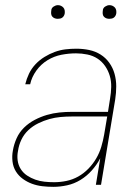

<svg xmlns="http://www.w3.org/2000/svg" viewBox="-20 -717 540 745"><path d="M187 8Q165 8 144 5.5Q123 3 104 -4Q85 -11 68.5 -23Q52 -35 41.5 -52Q31 -69 28.5 -90.5Q26 -112 30 -133Q34 -157 44.5 -180.5Q55 -204 73.5 -222Q92 -240 115 -252Q138 -264 162 -271Q186 -278 210.5 -280.5Q235 -283 259 -283H399L407 -334Q411 -357 411.5 -379.5Q412 -402 406 -422.5Q400 -443 388 -460.5Q376 -478 358.5 -489.5Q341 -501 319 -505.5Q297 -510 275 -510Q247 -510 218.5 -504.5Q190 -499 164.5 -483.5Q139 -468 121 -443Q103 -418 97 -390H78Q83 -411 92.5 -431Q102 -451 117.5 -467.5Q133 -484 152.5 -496Q172 -508 192.5 -515.5Q213 -523 234 -525.5Q255 -528 276 -528Q302 -528 326 -523Q350 -518 370 -505.5Q390 -493 404 -473.5Q418 -454 424.5 -430.5Q431 -407 431 -382Q431 -357 427 -331L372 0H352L369 -103Q356 -78 336.5 -56Q317 -34 292.5 -19Q268 -4 240.5 2Q213 8 187 8ZM190 -10Q214 -10 238 -15Q262 -20 283.5 -32Q305 -44 323 -62.5Q341 -81 353.5 -102.5Q366 -124 373 -147.5Q380 -171 384 -194L396 -265H259Q237 -265 215 -263Q193 -261 171.5 -255Q150 -249 128.5 -238.5Q107 -228 90 -212Q73 -196 63 -175Q53 -154 50 -132Q46 -113 48.5 -94.5Q51 -76 60.5 -61Q70 -46 85 -36Q100 -26 117 -20Q134 -14 152.5 -12Q171 -10 190 -10ZM404 -644Q398 -644 392.5 -646Q387 -648 383 -652.5Q379 -657 378.5 -663.5Q378 -670 379 -676Q379 -681 381.5 -685Q384 -689 388 -691.5Q392 -694 396 -695.5Q400 -697 405 -697Q411 -697 416.5 -694.5Q422 -692 426 -687.5Q430 -683 431 -676.5Q432 -670 431 -664Q430 -659 427.5 -655Q425 -651 421.5 -648.5Q418 -646 413.5 -645Q409 -644 404 -644ZM204 -644Q198 -644 192.5 -646Q187 -648 183 -652.5Q179 -657 178.5 -663.5Q178 -670 179 -676Q179 -681 181.5 -685Q184 -689 188 -691.5Q192 -694 196 -695.5Q200 -697 205 -697Q211 -697 216.5 -694.5Q222 -692 226 -687.5Q230 -683 231 -676.5Q232 -670 231 -664Q230 -659 227.5 -655Q225 -651 221.5 -648.5Q218 -646 213.5 -645Q209 -644 204 -644Z"/></svg>

Font: Iosevka Term Curly Th Obl
Style: Regular
Weight: 100
Italic angle: -9°
Designer: Belleve Invis
Foundry: Belleve Invis
Version: Version 32.3.0